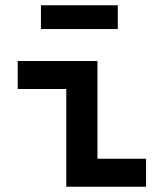

<svg xmlns="http://www.w3.org/2000/svg" viewBox="-20 -707 620 727"><path d="M231 0V-370H47V-476H349V-106H533V0ZM135 -597V-687H426V-597Z"/></svg>

Font: Sometype Mono
Style: Bold
Weight: 700
Monospace: yes
Designer: Ryoichi Tsunekawa
Foundry: Dharma Type
Version: Version 1.000; ttfautohint (v1.8.3)